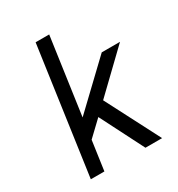

<svg xmlns="http://www.w3.org/2000/svg" viewBox="-168 -809 852 919"><g transform="rotate(-30 258.0 -350.0)"><path d="M66 0H141L164 -162L246 -240L368 0H460L306 -298L516 -500H415L180 -276L240 -700H165Z"/></g></svg>

Font: Unageo
Style: Regular-Italic
Weight: 400
Designer: Richard Sepsi
Foundry: Richard Sepsi
Version: Version 2.000